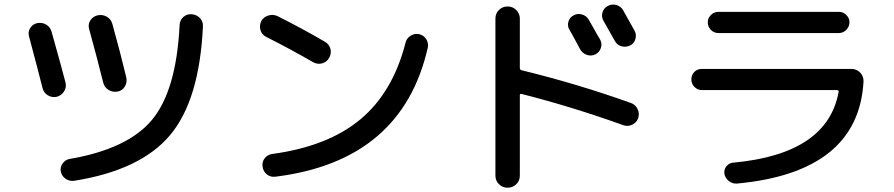

<svg xmlns="http://www.w3.org/2000/svg" viewBox="-20 -789 4040 868"><path d="M897.5 -669.9Q881.8 -335.9 748.5 -177.7Q615.2 -19.5 315.4 28.3Q293.9 31.2 276.4 19Q258.8 6.8 254.9 -13.7Q251 -32.2 262.7 -49.3Q274.4 -66.4 293.9 -70.3Q557.6 -115.2 667.5 -247.6Q777.3 -379.9 792 -675.8Q793 -698.2 809.1 -712.4Q825.2 -726.6 847.2 -724.6Q869.1 -722.7 883.8 -707.5Q898.4 -692.4 897.5 -669.9ZM171.9 -392.6Q148.4 -485.4 111.3 -624Q105.5 -643.6 116.2 -661.6Q127 -679.7 148.4 -684.6Q170.9 -688.5 189 -677.7Q207 -667 212.9 -646.5Q257.8 -487.3 276.4 -415Q281.2 -393.6 269.5 -375.5Q257.8 -357.4 237.3 -351.6Q214.8 -346.7 195.8 -358.4Q176.8 -370.1 171.9 -392.6ZM446.3 -417Q419.9 -523.4 382.8 -658.2Q377 -679.7 388.7 -697.3Q400.4 -714.8 420.9 -719.7Q443.4 -724.6 462.9 -713.4Q482.4 -702.1 488.3 -679.7Q524.4 -549.8 550.8 -439.5Q555.7 -417 544.4 -397.9Q533.2 -378.9 511.2 -375Q489.3 -371.1 470.2 -382.8Q451.2 -394.5 446.3 -417Z M1183.6 -622.1Q1164.1 -631.8 1157.7 -652.3Q1151.4 -672.9 1161.1 -693.4Q1170.9 -711.9 1192.9 -718.8Q1214.8 -725.6 1235.4 -715.8Q1351.6 -657.2 1448.2 -600.6Q1467.8 -589.8 1473.6 -568.8Q1479.5 -547.9 1468.3 -527.8Q1457 -507.8 1436 -502.4Q1415 -497.1 1395.5 -507.8Q1297.9 -564.5 1183.6 -622.1ZM1874 -634.8Q1895.5 -629.9 1906.7 -612.3Q1918 -594.7 1914.1 -574.2Q1797.9 -61.5 1225.6 9.8Q1203.1 12.7 1186.5 -0.5Q1169.9 -13.7 1167 -36.1Q1164.1 -57.6 1176.8 -73.7Q1189.5 -89.8 1210 -92.8Q1462.9 -127 1609.9 -250Q1756.8 -373 1813.5 -596.7Q1818.4 -616.2 1836.4 -627.4Q1854.5 -638.7 1874 -634.8Z M2573.2 -719.7Q2591.8 -729.5 2611.3 -723.6Q2630.9 -717.8 2641.6 -700.2Q2686.5 -620.1 2693.4 -609.4Q2703.1 -591.8 2696.3 -571.8Q2689.5 -551.8 2670.9 -543Q2652.3 -534.2 2632.8 -541Q2613.3 -547.9 2602.5 -566.4Q2601.6 -568.4 2583 -603Q2564.5 -637.7 2554.2 -654.8Q2543.9 -671.9 2549.8 -691.4Q2555.7 -710.9 2573.2 -719.7ZM2797.9 -741.2Q2842.8 -661.1 2848.6 -650.4Q2858.4 -632.8 2852.5 -612.3Q2846.7 -591.8 2827.6 -583Q2808.6 -574.2 2788.6 -580.1Q2768.6 -585.9 2758.8 -605.5L2708 -695.3Q2698.2 -712.9 2703.6 -732.4Q2709 -752 2728 -762.2Q2747.1 -772.5 2767.6 -766.1Q2788.1 -759.8 2797.9 -741.2ZM2219.7 4.9V-705.1Q2219.7 -728.5 2235.8 -744.1Q2252 -759.8 2274.9 -759.8Q2297.9 -759.8 2314 -743.7Q2330.1 -727.5 2330.1 -705.1V-482.4Q2330.1 -473.6 2336.9 -471.7Q2586.9 -411.1 2833 -323.2Q2852.5 -316.4 2862.3 -296.4Q2872.1 -276.4 2865.2 -254.9Q2858.4 -235.4 2838.9 -225.6Q2819.3 -215.8 2798.8 -222.7Q2568.4 -305.7 2337.9 -364.3Q2330.1 -366.2 2330.1 -358.4V4.9Q2330.1 28.3 2314 43.9Q2297.9 59.6 2274.9 59.6Q2252 59.6 2235.8 43.9Q2219.7 28.3 2219.7 4.9Z M3152.3 -381.8Q3133.8 -381.8 3119.6 -396Q3105.5 -410.2 3105.5 -430.2Q3105.5 -450.2 3119.1 -463.9Q3132.8 -477.5 3152.3 -477.5H3828.1Q3852.5 -477.5 3868.7 -460.9Q3884.8 -444.3 3883.8 -419.9Q3860.4 -9.8 3310.5 41Q3291 42 3274.9 29.3Q3258.8 16.6 3254.9 -2.9Q3252 -22.5 3264.2 -37.6Q3276.4 -52.7 3294.9 -53.7Q3721.7 -92.8 3771.5 -375Q3772.5 -377.9 3769 -379.9Q3765.6 -381.8 3762.7 -381.8ZM3227.5 -735.4H3772.5Q3792 -735.4 3806.2 -721.2Q3820.3 -707 3820.3 -688.5Q3820.3 -668.9 3806.2 -654.3Q3792 -639.6 3772.5 -639.6H3227.5Q3208 -639.6 3193.8 -653.8Q3179.7 -668 3179.7 -688.5Q3179.7 -707 3193.8 -721.2Q3208 -735.4 3227.5 -735.4Z"/></svg>

Font: Rounded Mgen+ 1mn medium
Style: Regular
Weight: 500
Designer: [Source Han Sans]
Ryoko NISHIZUKA  (kana & ideographs); Paul D. Hunt (Latin, Greek & Cyrillic); Wenlong ZHANG  (bopomofo
Version: Version 1.059.20150602